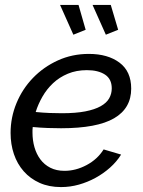

<svg xmlns="http://www.w3.org/2000/svg" viewBox="-20 -750 579 780"><path d="M228 10Q179 10 141 -7Q103 -24 76.5 -54Q50 -84 36.5 -124Q23 -164 23 -210Q23 -273 47 -331Q71 -389 114 -433.5Q157 -478 215 -504.5Q273 -531 341 -531Q418 -531 465.5 -495.5Q513 -460 513 -390Q513 -310 443.5 -269.5Q374 -229 228 -229Q204 -229 174.5 -230Q145 -231 113 -234Q112 -228 112 -222Q112 -216 112 -211Q112 -180 120 -152Q128 -124 144 -102.5Q160 -81 184.5 -68.5Q209 -56 242 -56Q288 -56 332 -79.5Q376 -103 401 -143L472 -122Q454 -93 427 -69Q400 -45 368 -27.5Q336 -10 300.5 0Q265 10 228 10ZM333 -465Q290 -465 255.5 -450.5Q221 -436 195.5 -412Q170 -388 152.5 -357.5Q135 -327 125 -295Q155 -292 181.5 -291Q208 -290 231 -290Q288 -290 326.5 -297.5Q365 -305 389 -318.5Q413 -332 423.5 -350.5Q434 -369 434 -391Q434 -429 406.5 -447Q379 -465 333 -465ZM356 -730H430L460 -629L410 -609ZM224 -730H299L328 -629L278 -609Z"/></svg>

Font: PTCRaleway Medium
Style: Italic
Weight: 500
Italic angle: -12°
Designer: Matt McInerney, Pablo Impallari, Rodrigo Fuenzalida
Foundry: Matt McInerney, Pablo Impallari, Rodrigo Fuenzalida
Version: Version 3.000g; ttfautohint (v1.5) -l 8 -r 28 -G 28 -x 14 -D